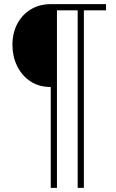

<svg xmlns="http://www.w3.org/2000/svg" viewBox="-20 -733 562 927"><path d="M225 -313Q167 -313 125.5 -341.2Q84 -369.5 62 -415.8Q40 -462 40 -516Q40 -573.5 63.5 -618Q87 -662.5 128.8 -687.8Q170.5 -713 225 -713H245V-313ZM225 174Q225 85.5 225 5.8Q225 -74 225 -155V-384Q225 -465 225 -544.8Q225 -624.5 225 -713H255Q255 -624.5 255 -544.8Q255 -465 255 -384V-155Q255 -74 255 5.8Q255 85.5 255 174ZM355 174Q355 85.5 355 5.8Q355 -74 355 -155V-384Q355 -465 355 -544.8Q355 -624.5 355 -713H385Q385 -624.5 385 -544.8Q385 -465 385 -384V-155Q385 -74 385 5.8Q385 85.5 385 174ZM232 -683V-713H332Q367.5 -713 408 -713Q448.5 -713 492 -713V-683Q448.5 -683 408 -683Q367.5 -683 332 -683Z"/></svg>

Font: Commissioner Thin Thin
Style: Regular
Weight: 250
Version: Version 1.000